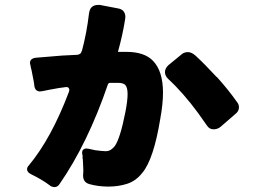

<svg xmlns="http://www.w3.org/2000/svg" viewBox="-20 -766 1040 781"><path d="M222 -17Q214 -5 202 -5Q190 -5 181 -13Q152 -35 107 -57Q90 -65 90 -78Q90 -86 98 -94Q189 -204 259 -389Q262 -396 262 -400.5Q262 -405 259 -408.5Q256 -412 249 -412Q247 -412 239 -410.5Q231 -409 220 -408Q200 -405 181 -401Q149 -394 143 -394Q143 -394 143 -394Q132 -394 125 -402Q121 -408 120 -415Q119 -422 118.5 -426.5Q118 -431 117 -436L108 -482Q106 -487 104 -500Q102 -506 102 -510Q102 -521 110 -526Q116 -530 124 -531L233 -540L294 -543Q310 -545 312 -558H313Q333 -633 342 -711Q344 -726 351 -735Q361 -746 379 -746Q382 -746 386 -746L459 -732Q472 -730 480 -723Q490 -713 490 -697Q490 -693 489 -688Q479 -624 460 -556Q460 -555 460 -555H494Q567 -555 602 -519Q643 -477 643 -389Q643 -343 632 -283Q605 -118 559 -63Q533 -30 497.5 -18.5Q462 -7 421 -7Q380 -7 344 -17Q318 -24 318 -52Q318 -52 319 -73L317 -118L316 -119V-132Q315 -134 315 -137Q314 -141 314 -144Q314 -154 319.5 -158Q325 -162 330.5 -162Q336 -162 340 -161L367 -155Q397 -151 409.5 -151Q422 -151 431 -157Q440 -163 447 -172Q469 -203 490 -310Q499 -356 499 -383.5Q499 -411 489 -421Q480 -429 460 -429H427Q421 -428 419 -423Q337 -183 222 -17ZM877 -250Q865 -240 848.5 -240Q832 -240 822 -255Q805 -280 786 -306Q725 -389 664 -445Q651 -458 651 -472.5Q651 -487 664 -500L720 -546Q730 -554 744.5 -554Q759 -554 775 -540Q812 -506 861 -453H862Q909 -401 944 -351Q952 -341 952 -330Q952 -313 937 -302Z"/></svg>

Font: Tsunagi Gothic Black
Style: Regular
Weight: 900
Designer: Yoshimichi Ohira
Foundry: Positype
Version: Version 1.001